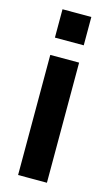

<svg xmlns="http://www.w3.org/2000/svg" viewBox="-110 -731 440 772"><g transform="rotate(15 110.0 -345.0)"><path d="M50 -690H170V-572H50ZM50 -500H170V0H50Z"/></g></svg>

Font: Tschichold
Style: Bold
Weight: 700
Designer: Peter Wiegel
Foundry: Peter Wiegel
Version: Version 1.000; ttfautohint (v1.3)